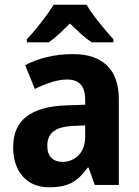

<svg xmlns="http://www.w3.org/2000/svg" viewBox="-20 -786 589 816"><path d="M291 -556Q385 -556 435 -507.5Q485 -459 485 -363V0H383L356 -74H353Q322 -30 286 -10Q250 10 189 10Q118 10 77 -36Q36 -82 36 -161Q36 -247 92.5 -290.5Q149 -334 259 -338L342 -341V-360Q342 -407 322.5 -427.5Q303 -448 266 -448Q235 -448 199.5 -437Q164 -426 128 -408L87 -509Q128 -531 179.5 -543.5Q231 -556 291 -556ZM292 -251Q232 -248 206.5 -227Q181 -206 181 -167Q181 -132 198.5 -115Q216 -98 245 -98Q286 -98 314 -126.5Q342 -155 342 -206V-253ZM348 -766Q361 -743 381 -716.5Q401 -690 422.5 -664.5Q444 -639 462 -619V-606H370Q347 -621 324.5 -641.5Q302 -662 277 -686Q252 -661 230.5 -641Q209 -621 187 -606H94V-619Q112 -638 133.5 -664Q155 -690 175 -717.5Q195 -745 208 -766Z"/></svg>

Font: Noto Sans Lao UI SemCond
Style: Bold
Weight: 700
Width: 4
Designer: Monotype Design Team
Foundry: Monotype Imaging Inc.
Version: Version 2.000; ttfautohint (v1.8.4.7-5d5b)